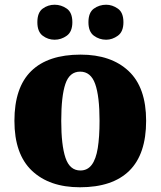

<svg xmlns="http://www.w3.org/2000/svg" viewBox="-20 -782 680 812"><path d="M318 10Q189 10 115 -60Q41 -130 41 -271Q41 -412 112 -481.5Q183 -551 321 -551Q450 -551 524 -481.5Q598 -412 598 -271Q598 -130 527 -60Q456 10 318 10ZM320 -61Q350 -61 368 -85Q386 -109 393.5 -156Q401 -203 401 -271Q401 -375 382.5 -427Q364 -479 319 -479Q274 -479 256.5 -427Q239 -375 239 -271Q239 -168 257 -114.5Q275 -61 320 -61ZM429 -614Q400 -614 377 -631Q354 -648 354 -688Q354 -729 377 -745.5Q400 -762 429 -762Q455 -762 478.5 -745.5Q502 -729 502 -688Q502 -648 478.5 -631Q455 -614 429 -614ZM211 -614Q183 -614 160.5 -631Q138 -648 138 -688Q138 -729 160.5 -745.5Q183 -762 211 -762Q239 -762 262.5 -745.5Q286 -729 286 -688Q286 -648 262.5 -631Q239 -614 211 -614Z"/></svg>

Font: Noto Serif Khmer Black
Style: Regular
Weight: 900
Version: Version 2.003